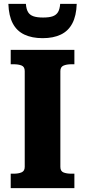

<svg xmlns="http://www.w3.org/2000/svg" viewBox="-20 -966 437 986"><path d="M107 -109V-601Q107 -623 91 -629.5Q75 -636 50 -636H35V-710H362V-636H347Q322 -636 306 -629Q290 -622 290 -601V-109Q290 -87 306 -80.5Q322 -74 347 -74H362V0H35V-74H50Q75 -74 91 -81Q107 -88 107 -109ZM199 -770Q254 -770 292.5 -788.5Q331 -807 351.5 -846Q372 -885 374 -946H289Q287 -919 278 -904Q269 -889 251 -882.5Q233 -876 201 -876Q170 -876 151.5 -882.5Q133 -889 124 -904Q115 -919 113 -946H23Q25 -885 45.5 -846Q66 -807 105 -788.5Q144 -770 199 -770Z"/></svg>

Font: Roboto Serif SemiCondensed
Style: Bold
Weight: 700
Width: 4
Designer: Greg Gazdowicz
Foundry: Commercial Type
Version: Version 1.007